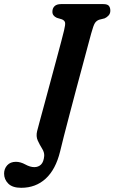

<svg xmlns="http://www.w3.org/2000/svg" viewBox="-107 -720 559 938"><path d="M338.5 -556.5Q334 -540 323 -499Q312 -458 297 -402Q282 -346 265.2 -283.8Q248.5 -221.5 233 -161.8Q217.5 -102 205 -54.2Q192.5 -6.5 186.5 20.5Q165 108 116.2 152.8Q67.5 197.5 -3.5 197.5Q-46 197.5 -66.5 177Q-87 156.5 -87 128Q-87 104.5 -71.8 87.5Q-56.5 70.5 -29 70.5Q-7 70.5 16.8 83.5Q40.5 96.5 60.5 96.5Q80.5 96.5 93.5 83.8Q106.5 71 109 41.5Q110 24 98.5 5.8Q87 -12.5 77.5 -33.2Q68 -54 74.5 -80Q77.5 -92 87.2 -127.8Q97 -163.5 110.5 -213.5Q124 -263.5 138.8 -318.5Q153.5 -373.5 167.5 -425Q181.5 -476.5 191.8 -515.8Q202 -555 206 -571.5Q213 -600 210.8 -610Q208.5 -620 195.5 -625.5L170.5 -633Q148.5 -643 149 -663Q149 -679.5 159.5 -689.8Q170 -700 191.5 -700H397.5Q418 -700 425 -691.2Q432 -682.5 432 -668Q432 -654 423.8 -644.8Q415.5 -635.5 404.5 -630.5L377 -623.5Q364 -618.5 356.8 -607.5Q349.5 -596.5 338.5 -556.5Z"/></svg>

Font: Fraunces 144pt SuperSoft SemiBold
Style: Italic
Weight: 600
Italic angle: -16°
Version: Version 1.000;[b76b70a41]